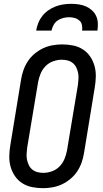

<svg xmlns="http://www.w3.org/2000/svg" viewBox="-20 -975 540 1003"><path d="M205 8Q176 8 148 2.5Q120 -3 97 -17.5Q74 -32 58.5 -54.5Q43 -77 35.5 -103.5Q28 -130 28.5 -159Q29 -188 34 -217L90 -559Q94 -584 102.5 -608.5Q111 -633 125.5 -655Q140 -677 161 -694.5Q182 -712 205.5 -723Q229 -734 254.5 -738.5Q280 -743 304 -743Q334 -743 361.5 -737.5Q389 -732 412 -717.5Q435 -703 450.5 -680.5Q466 -658 473.5 -631.5Q481 -605 480.5 -576Q480 -547 475 -518L419 -176Q415 -151 406.5 -126.5Q398 -102 383.5 -80Q369 -58 348 -40.5Q327 -23 303.5 -12Q280 -1 254.5 3.5Q229 8 205 8ZM206 -72Q228 -72 251 -80Q274 -88 291 -105.5Q308 -123 317 -145Q326 -167 330 -189L387 -531Q389 -547 390 -563Q391 -579 388 -594Q385 -609 378.5 -622.5Q372 -636 360.5 -645.5Q349 -655 334 -659Q319 -663 303 -663Q281 -663 258 -655Q235 -647 218 -629.5Q201 -612 192 -590Q183 -568 179 -546L122 -204Q120 -188 119 -172Q118 -156 121 -141Q124 -126 130.5 -112.5Q137 -99 148.5 -89.5Q160 -80 175 -76Q190 -72 206 -72ZM169 -815Q172 -835 180 -855Q188 -875 201.5 -892Q215 -909 233 -921.5Q251 -934 271 -941.5Q291 -949 311.5 -952Q332 -955 352 -955Q372 -955 392 -952Q412 -949 429 -941.5Q446 -934 460 -921.5Q474 -909 482 -892Q490 -875 491 -855Q492 -835 489 -815H409Q411 -830 408 -844.5Q405 -859 394.5 -868Q384 -877 370 -881Q356 -885 341 -885Q326 -885 310 -881Q294 -877 281 -868Q268 -859 260 -844.5Q252 -830 249 -815Z"/></svg>

Font: Iosevka SS04 Medium Oblique
Style: Regular
Weight: 500
Italic angle: -9°
Monospace: yes
Designer: Belleve Invis
Foundry: Belleve Invis
Version: Version 19.0.0; ttfautohint (v1.8.4)